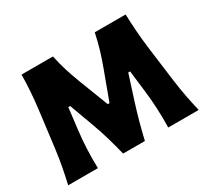

<svg xmlns="http://www.w3.org/2000/svg" viewBox="-156 -1057 1408 1304"><g transform="rotate(-30 547.5 -405.0)"><path d="M36.1 0Q50.3 -62 62.5 -126Q74.7 -189.9 84 -263.7L118.2 -536.1Q127.4 -609.4 132.1 -675.3Q136.7 -741.2 137.7 -809.6H383.8Q397.9 -743.2 416 -685.8Q434.1 -628.4 456.5 -570.8L544.4 -342.8H558.1L642.1 -570.3Q663.6 -628.4 680.7 -685.5Q697.8 -742.7 711.9 -809.6H954.1Q956.1 -741.7 960.9 -676.3Q965.8 -610.8 975.1 -535.6L1010.7 -262.2Q1020.5 -188 1032.5 -126Q1044.4 -64 1059.6 0H820.8Q823.7 -155.8 808.1 -282.2L787.1 -459.5H772.5L711.4 -269Q689 -198.7 670.4 -130.1Q651.9 -61.5 637.7 0H466.8Q452.1 -60.5 432.1 -130.6Q412.1 -200.7 386.7 -269L316.9 -459.5H302.2L281.2 -283.7Q273.4 -220.7 270.3 -149.7Q267.1 -78.6 269 0Z"/></g></svg>

Font: Pinar-FD ExtraBold
Style: Regular
Weight: 800
Designer: Amin Abedi
Version: Version 3.000